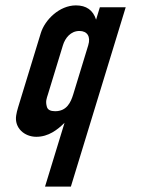

<svg xmlns="http://www.w3.org/2000/svg" viewBox="-20 -503 526 713"><path d="M219.7 -47 147.2 190H243.2L446.8 -476H350.8L336.8 -430C325.6 -465.3 300.6 -483 262 -483C200.5 -483 146.5 -429.2 131.5 -380L47.4 -105C43.9 -93.7 41.5 -83.5 40.1 -74.5C32.7 -27.8 70.8 5 114.8 5C160.3 5 193.6 -21.3 219.7 -47ZM274.9 -388C304.3 -388 317.5 -366.9 307.7 -335L252.1 -153C242.9 -123 228.1 -90 184.8 -90C167.5 -90 157.3 -95.3 154.2 -106C148.2 -126.8 153.1 -136.6 158.1 -153L213.7 -335C221.8 -361.6 242.3 -388 274.9 -388Z"/></svg>

Font: Din Kursivschrift
Style: Eng
Weight: 400
Version: Version 1.089